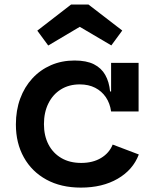

<svg xmlns="http://www.w3.org/2000/svg" viewBox="-20 -822 684 852"><path d="M339 10.5Q250.5 10.5 185.8 -25Q121 -60.5 85.8 -123.8Q50.5 -187 50.5 -269.5Q50.5 -332.5 69.5 -384.2Q88.5 -436 123.5 -474Q158.5 -512 206.2 -532.8Q254 -553.5 311 -553.5Q363.5 -553.5 396.8 -536.8Q430 -520 447.2 -489.2Q464.5 -458.5 468.5 -416H496L473 -327.5Q468 -363.5 449.8 -390.5Q431.5 -417.5 402.2 -432.5Q373 -447.5 334 -447.5Q286 -447.5 250.2 -425.2Q214.5 -403 194.8 -363.2Q175 -323.5 175 -271Q175 -220 195 -181.2Q215 -142.5 252 -120.8Q289 -99 340.5 -99Q392 -99 428.5 -121Q465 -143 480 -180.5L596 -136.5Q570 -68 502.2 -28.8Q434.5 10.5 339 10.5ZM473 -327.5V-543H595V-327.5ZM372.5 -802 522.5 -686.5 474 -620.5 334 -703 194 -620 145.5 -686 295.5 -802Z"/></svg>

Font: Hepta Slab ExtraLight SemiBold
Style: Regular
Weight: 600
Version: Version 1.102